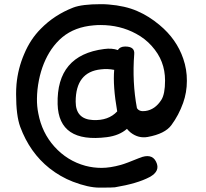

<svg xmlns="http://www.w3.org/2000/svg" viewBox="-20 -814 971 903"><path d="M624 -305.7Q634.8 -287.6 664.1 -292Q709.5 -298.3 738.8 -344.2Q756.3 -371.6 756.3 -435.1Q756.3 -482.4 740.7 -522.5Q726.1 -561.5 692.9 -598.6Q662.1 -632.8 620.1 -655.3Q544.9 -696.3 452.6 -696.3Q436.5 -696.3 420.9 -694.8Q332 -687.5 273.4 -639.2Q245.1 -615.7 221.7 -582Q179.7 -520 163.1 -437Q154.3 -393.1 153.8 -350.1Q153.3 -314 160.2 -280.3Q177.2 -189.9 235.4 -125Q295.9 -57.6 381.8 -34.2Q418.9 -24.4 457.5 -24.4Q498 -24.4 548.8 -38.6Q573.2 -45.4 634.8 -70.8Q693.4 -95.2 713.9 -53.7Q736.3 -9.3 683.1 19Q626 49.3 520.5 66.9Q512.7 68.4 447.3 68.4Q395.5 68.4 322.8 40.5Q264.6 18.1 212.9 -22.5Q120.1 -96.2 75.2 -217.3Q55.7 -270 55.7 -371.6Q55.7 -395 57.6 -418Q64.5 -492.2 93.8 -560.1Q123 -629.9 171.9 -678.7Q235.4 -743.7 324.2 -778.3Q365.7 -794.4 454.6 -794.4Q472.7 -794.4 490.2 -793Q569.3 -786.6 625 -762.2Q680.7 -738.3 730.5 -696.3Q810.5 -629.9 841.8 -538.1Q859.4 -487.3 858.9 -433.6Q858.9 -379.4 841.3 -330.1Q820.8 -272.5 786.1 -225.6Q755.9 -184.6 674.8 -169.9Q631.3 -162.1 594.7 -190.4Q585.4 -197.8 577.1 -208Q541 -176.3 482.4 -168.9Q255.9 -140.1 251 -324.2Q245.1 -554.7 469.7 -583.5Q506.3 -588.4 534.2 -578.6Q544.4 -595.2 568.8 -595.2Q614.7 -595.2 611.3 -559.6Q601.1 -428.2 624 -305.7ZM454.6 -487.8Q335.9 -475.6 335.9 -335.9Q335.9 -253.9 416.5 -249.5Q489.7 -245.6 531.2 -290Q510.3 -410.6 517.1 -485.4Q486.3 -491.7 454.6 -487.8Z"/></svg>

Font: Comic Relief
Style: Regular
Weight: 400
Designer: Jeff Davis
Foundry: Loudifier
Version: Version 1.0